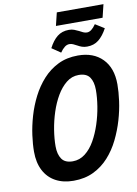

<svg xmlns="http://www.w3.org/2000/svg" viewBox="-101 -994 766 1074"><g transform="rotate(-10 282.0 -457.0)"><path d="M229 15Q170 15 127 -8.5Q84 -32 61 -76.5Q38 -121 38 -183Q38 -225 45 -276.5Q52 -328 68 -383Q84 -438 110 -489Q136 -540 173 -581Q210 -622 259.5 -646.5Q309 -671 373 -671Q461 -671 512 -619Q563 -567 563 -474Q563 -432 556 -380Q549 -328 533 -273.5Q517 -219 491.5 -167Q466 -115 429 -74Q392 -33 342.5 -9Q293 15 229 15ZM243 -93Q282 -93 313.5 -117.5Q345 -142 368 -182.5Q391 -223 407 -272Q423 -321 431 -371Q439 -421 439 -464Q439 -510 420.5 -536.5Q402 -563 358 -563Q319 -563 288 -538Q257 -513 233.5 -473Q210 -433 194 -384Q178 -335 170 -285Q162 -235 162 -192Q162 -147 180.5 -120Q199 -93 243 -93ZM284 -703 234 -737Q255 -778 282 -799.5Q309 -821 348 -821Q365 -821 378 -816Q391 -811 403 -805Q414 -799 424.5 -794Q435 -789 446 -789Q459 -789 471.5 -798.5Q484 -808 497 -827L548 -795Q526 -754 499 -732.5Q472 -711 433 -711Q417 -711 404 -715.5Q391 -720 379 -727Q368 -733 358 -737.5Q348 -742 337 -742Q323 -742 310 -732Q297 -722 284 -703ZM281 -855 299 -929H564L546 -855Z"/></g></svg>

Font: Ubuntu Sans Mono SemiBold
Style: Italic
Weight: 600
Italic angle: -13.5°
Monospace: yes
Designer: Dalton Maag Ltd
Foundry: Dalton Maag Ltd
Version: Version 1.006